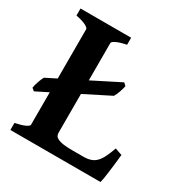

<svg xmlns="http://www.w3.org/2000/svg" viewBox="-147 -728 803 842"><g transform="rotate(30 254.5 -307.5)"><path d="M497.6 -148.4Q495.6 -127.4 492.9 -104.2Q490.2 -81.1 487.5 -60.3Q484.9 -39.6 482.2 -23.4Q479.5 -7.3 477.5 0H21V-35.6Q54.2 -42.5 71 -50.5Q87.9 -58.6 87.9 -65.4V-229.5L25.4 -198.2L12.2 -209Q13.2 -216.3 15.6 -225.3Q18.1 -234.4 21.2 -243.4Q24.4 -252.4 27.6 -260Q30.8 -267.6 33.7 -272L87.9 -299.3V-549.3Q87.9 -555.2 72 -564Q56.2 -572.8 21 -579.6V-615.2H277.3V-579.6Q244.1 -572.8 227.1 -564.5Q210 -556.2 210 -549.3V-360.4L349.1 -430.7L361.8 -418.5Q360.4 -411.1 357.9 -402.6Q355.5 -394 352.5 -385.7Q349.6 -377.4 346.2 -369.9Q342.8 -362.3 339.4 -356.9L210 -291.5V-94.7Q210 -85.9 214.1 -79.3Q218.3 -72.8 228.5 -68.1Q238.8 -63.5 256.3 -61Q273.9 -58.6 300.8 -58.6H356Q378.4 -58.6 393.8 -64Q409.2 -69.3 420.9 -81.3Q432.6 -93.3 442.1 -112.8Q451.7 -132.3 461.9 -161.1Z"/></g></svg>

Font: Gentium Basic
Style: Bold
Weight: 700
Designer: J. Victor Gaultney and Annie Olsen
Foundry: SIL International
Version: Version 1.100